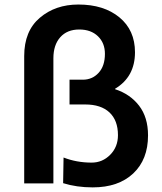

<svg xmlns="http://www.w3.org/2000/svg" viewBox="-20 -810 716 848"><path d="M86.9 0V-562.5Q86.9 -672.9 155.8 -731.4Q224.6 -790 326.2 -790Q438.5 -790 507.3 -733.4Q576.2 -676.8 576.2 -579.1Q576.2 -470.7 488.3 -418V-416Q554.7 -394.5 594.2 -343.3Q633.8 -292 633.8 -211.9Q633.8 -105.5 568.4 -43.9Q502.9 17.6 389.6 17.6Q318.4 17.6 258.8 -1L260.7 -114.3Q318.4 -91.8 384.8 -91.8Q432.6 -91.8 466.8 -126.5Q501 -161.1 501 -212.9Q501 -278.3 463.4 -313.5Q425.8 -348.6 356.4 -348.6H287.1V-458H345.7Q387.7 -458 415.5 -488.3Q443.4 -518.6 443.4 -572.3Q443.4 -620.1 412.6 -649.9Q381.8 -679.7 330.1 -679.7Q276.4 -679.7 246.1 -645.5Q215.8 -611.3 215.8 -552.7V0Z"/></svg>

Font: Gothic A1
Style: Bold
Weight: 700
Version: Version 2.50